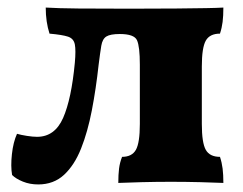

<svg xmlns="http://www.w3.org/2000/svg" viewBox="-20 -481 643 508"><path d="M81 7Q59 7 40.5 -0.5Q22 -8 12 -18Q8 -41 11.5 -73Q15 -105 25 -127Q35 -124 51 -121.5Q67 -119 78 -119Q125 -119 147 -169Q169 -219 178 -315Q181 -348 178 -363.5Q175 -379 160 -384Q145 -389 111 -392Q101 -423 101 -461Q133 -459 187.5 -458.5Q242 -458 323 -458Q398 -458 447 -458.5Q496 -459 525.5 -459.5Q555 -460 571 -461Q571 -439 569 -423Q567 -407 562 -392Q535 -392 524.5 -373.5Q514 -355 514 -305V-153Q514 -103 524.5 -84.5Q535 -66 562 -66Q567 -51 569 -35Q571 -19 571 3Q549 2 510.5 1Q472 0 432 0Q393 0 354.5 1Q316 2 293 3Q293 -19 295 -35Q297 -51 303 -66Q329 -66 339.5 -84.5Q350 -103 350 -153V-310Q350 -358 342.5 -374.5Q335 -391 297 -391Q272 -391 261.5 -384.5Q251 -378 248 -360Q245 -342 241 -310Q234 -246 223 -189Q212 -132 194.5 -88Q177 -44 149.5 -18.5Q122 7 81 7Z"/></svg>

Font: Vollkorn ExtraBold
Style: Regular
Weight: 800
Designer: Friedrich Althausen
Foundry: Friedrich Althausen
Version: Version 5.000; ttfautohint (v1.8.3)